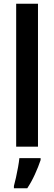

<svg xmlns="http://www.w3.org/2000/svg" viewBox="-20 -780 287 1021"><path d="M182 0H66V-760H182ZM196 71Q184 107 165.5 147.5Q147 188 125 221H54V209Q59 191 65 164Q71 137 76 109Q81 81 83 61H196Z"/></svg>

Font: Noto Sans Myanmar Condensed SemiBold
Style: Regular
Weight: 600
Width: 3
Designer: Monotype Design Team
Foundry: Monotype Imaging Inc.
Version: Version 2.107; ttfautohint (v1.8.4.7-5d5b)